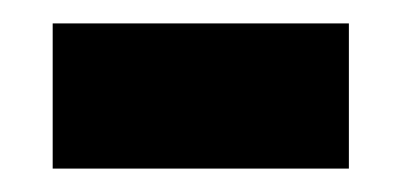

<svg xmlns="http://www.w3.org/2000/svg" viewBox="-20 -622 346 164"><path d="M25 -478H278V-602H25Z"/></svg>

Font: Noto Sans Hebrew Condensed
Style: Bold
Weight: 700
Width: 3
Designer: Monotype Design Team
Foundry: Monotype Imaging Inc.
Version: Version 2.004